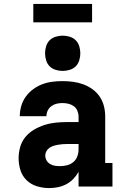

<svg xmlns="http://www.w3.org/2000/svg" viewBox="-20 -952 640 980"><path d="M231 8Q200 8 169.5 -1Q139 -10 116.5 -31.5Q94 -53 84.5 -83Q75 -113 75 -144Q75 -173 83 -201.5Q91 -230 109.5 -252.5Q128 -275 153.5 -290Q179 -305 207 -314Q235 -323 264 -326Q293 -329 322 -329H381V-357Q381 -372 375 -386.5Q369 -401 356.5 -410Q344 -419 329 -422.5Q314 -426 298 -426Q283 -426 268.5 -422.5Q254 -419 242 -410Q230 -401 223.5 -387.5Q217 -374 217 -359H81Q81 -385 88.5 -411Q96 -437 111.5 -458.5Q127 -480 148.5 -496Q170 -512 194.5 -521.5Q219 -531 245.5 -534.5Q272 -538 298 -538Q325 -538 352 -534.5Q379 -531 404 -522Q429 -513 451.5 -497Q474 -481 489 -458.5Q504 -436 510.5 -410Q517 -384 517 -357V-120H554V0H381V-75Q370 -55 354 -38.5Q338 -22 318 -11.5Q298 -1 275.5 3.5Q253 8 231 8ZM286 -104Q304 -104 322 -108.5Q340 -113 354 -124.5Q368 -136 374.5 -153.5Q381 -171 381 -189V-217H322Q310 -217 298.5 -216Q287 -215 275.5 -213Q264 -211 253 -207.5Q242 -204 232.5 -197.5Q223 -191 217 -180.5Q211 -170 211 -159Q211 -145 217.5 -133.5Q224 -122 235.5 -115Q247 -108 260 -106Q273 -104 286 -104ZM300 -590Q282 -590 264 -595.5Q246 -601 233.5 -613.5Q221 -626 215.5 -644Q210 -662 210 -680Q210 -698 215.5 -716Q221 -734 233.5 -746.5Q246 -759 264 -764.5Q282 -770 300 -770Q318 -770 336 -764.5Q354 -759 366.5 -746.5Q379 -734 384.5 -716Q390 -698 390 -680Q390 -662 384.5 -644Q379 -626 366.5 -613.5Q354 -601 336 -595.5Q318 -590 300 -590ZM450 -838H150V-932H450Z"/></svg>

Font: Iosevka Curly Slab HvEx
Style: Regular
Weight: 900
Width: 7
Monospace: yes
Designer: Belleve Invis
Foundry: Belleve Invis
Version: Version 11.1.0; ttfautohint (v1.8.3)